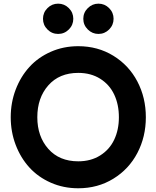

<svg xmlns="http://www.w3.org/2000/svg" viewBox="-20 -1010 847 1040"><path d="M352.8 -850.3Q328.6 -826.2 294.9 -826.2Q261.2 -826.2 237.1 -850.3Q212.9 -874.5 212.9 -908.2Q212.9 -941.9 237.1 -966.1Q261.2 -990.2 294.9 -990.2Q328.6 -990.2 352.8 -966.1Q377 -941.9 377 -908.2Q377 -874.5 352.8 -850.3ZM513.2 -826.2Q480 -826.2 455.6 -850.3Q431.2 -874.5 431.2 -908.2Q431.2 -941.9 455.6 -966.1Q480 -990.2 513.2 -990.2Q546.9 -990.2 571 -966.1Q595.2 -941.9 595.2 -908.2Q595.2 -874.5 571 -850.3Q546.9 -826.2 513.2 -826.2ZM403.8 9.8Q323.7 9.8 255.1 -20.5Q186.5 -50.8 139.2 -102.8Q91.8 -154.8 64.9 -225.3Q38.1 -295.9 38.1 -375Q38.1 -454.1 64.9 -524.7Q91.8 -595.2 139.2 -647.2Q186.5 -699.2 255.1 -729.5Q323.7 -759.8 403.8 -759.8Q509.8 -759.8 594 -708Q678.2 -656.2 724.1 -568.6Q770 -481 770 -375Q770 -269 724.1 -181.4Q678.2 -93.8 594 -42Q509.8 9.8 403.8 9.8ZM403.8 -136.2Q472.2 -136.2 522.7 -168Q573.2 -199.7 598.6 -253.4Q624 -307.1 624 -375Q624 -443.8 598.6 -497.8Q573.2 -551.8 522.7 -583.5Q472.2 -615.2 403.8 -615.2Q301.3 -615.2 241.7 -547.6Q182.1 -480 182.1 -375Q182.1 -271 241.7 -203.6Q301.3 -136.2 403.8 -136.2Z"/></svg>

Font: Orkney
Style: Bold
Weight: 700
Designer: Samuel Oakes and Alfredo Marco Pradil
Foundry: Alfredo Marco Pradil
Version: 1.0